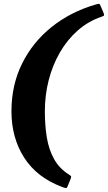

<svg xmlns="http://www.w3.org/2000/svg" viewBox="-20 -818 565 1006"><path d="M349 122 336 153.5Q331 168 325.8 167.5Q320.5 167 306.5 162Q173.5 112.5 106.8 8.2Q40 -96 40 -235Q40 -372.5 95.8 -485Q151.5 -597.5 250.8 -676.8Q350 -756 480 -794Q493.5 -798 498.5 -798Q503.5 -798 508 -785L523 -749.5Q527 -738.5 524.2 -736Q521.5 -733.5 511 -730Q442 -706.5 387.2 -658.2Q332.5 -610 294 -543.5Q255.5 -477 235.2 -398.2Q215 -319.5 215 -235Q215 -162 225.2 -98.5Q235.5 -35 263.2 15.2Q291 65.5 342.5 97.5Q352.5 103.5 352.8 107Q353 110.5 349 122Z"/></svg>

Font: Besley*
Style: Bold Italic
Weight: 700
Italic angle: -13°
Designer: Owen Earl
Foundry: indestructible type*
Version: Version 2.000; ttfautohint (v1.8.3)